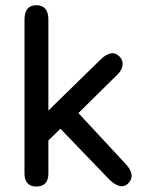

<svg xmlns="http://www.w3.org/2000/svg" viewBox="-20 -697 547 725"><path d="M72.5 -41.1V-623.2Q72.5 -649.8 83.6 -663.5Q94.7 -677.3 117.3 -677.3Q139.8 -677.3 151.3 -663.5Q162.7 -649.8 162.7 -623.2V-281V-279.6L361.8 -474.1Q378.5 -490.4 396.6 -495Q414.8 -499.7 430.9 -483.9Q439.4 -475.4 442 -464.4Q444.6 -453.5 440.6 -441.2Q436.7 -428.9 424.9 -416.9L253.8 -248V-294L455.8 -76.5Q473.2 -57.5 476.5 -39.6Q479.8 -21.8 466.1 -6.8Q451.6 9.6 432.4 5.5Q413.3 1.4 392.1 -19.8L208.2 -210.8L162.7 -166.8V-41.1Q162.7 -17.5 151.3 -5.1Q139.8 7.3 117.3 7.3Q94.7 7.3 83.6 -5.3Q72.5 -17.9 72.5 -41.1Z"/></svg>

Font: SN Pro Thin
Style: Regular
Weight: 200
Designer: Tobias Whetton
Foundry: Supernotes
Version: Version 1.003;Glyphs 3.3 (3324)